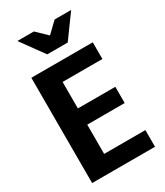

<svg xmlns="http://www.w3.org/2000/svg" viewBox="-230 -1043 979 1137"><g transform="rotate(-30 259.5 -475.0)"><path d="M50 0V-720H198V0ZM122 0V-114H480V0ZM122 -314V-425H454V-314ZM122 -606V-720H470V-606ZM201 -793 87 -950H200L327 -828H215L342 -950H455L341 -793Z"/></g></svg>

Font: Instrument Sans SemiCondensed
Style: Bold
Weight: 700
Width: 4
Designer: Rodrigo Fuenzalida
Foundry: fragTYPE
Version: Version 1.000;gftools[0.9.28]